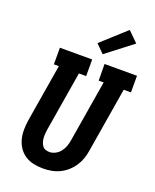

<svg xmlns="http://www.w3.org/2000/svg" viewBox="-178 -1088 965 1196"><g transform="rotate(20 305.0 -490.0)"><path d="M257 8Q224 8 193.5 1.5Q163 -5 137.5 -21.5Q112 -38 95 -63.5Q78 -89 70.5 -118.5Q63 -148 63.5 -180.5Q64 -213 69 -245L132 -625H99V-735H313V-625H265L199 -227Q197 -213 196 -199Q195 -185 196 -171.5Q197 -158 201 -145.5Q205 -133 212 -122.5Q219 -112 232 -107Q245 -102 259 -102Q278 -102 297.5 -112Q317 -122 330 -138.5Q343 -155 350.5 -175Q358 -195 361 -215L429 -625H396L395 -735H610V-625H562L491 -197Q487 -170 478 -143Q469 -116 453 -91.5Q437 -67 414.5 -47Q392 -27 366 -14.5Q340 -2 312 3Q284 8 257 8ZM363 -788 309 -842 470 -988 537 -922Z"/></g></svg>

Font: Iosevka Etoile Extrabold
Style: Italic
Weight: 800
Italic angle: -9°
Designer: Belleve Invis
Foundry: Belleve Invis
Version: Version 22.1.2; ttfautohint (v1.8.4)